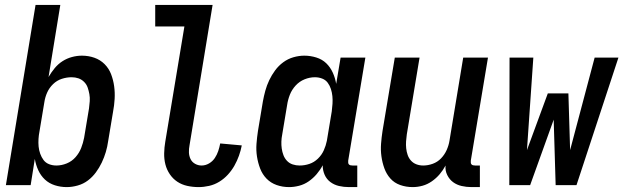

<svg xmlns="http://www.w3.org/2000/svg" viewBox="-20 -755 2542 783"><path d="M252 8Q227 8 203.5 0.5Q180 -7 163 -23Q146 -39 136 -61Q126 -83 122 -107L105 0H4L125 -735H226L178 -441Q189 -460 203 -477Q217 -494 235 -505.5Q253 -517 273.5 -522.5Q294 -528 314 -528Q341 -528 365 -519.5Q389 -511 406.5 -493.5Q424 -476 433 -452.5Q442 -429 445.5 -403.5Q449 -378 447.5 -351.5Q446 -325 441 -299L421 -179Q418 -157 411.5 -135Q405 -113 395 -92Q385 -71 371 -52Q357 -33 338.5 -19Q320 -5 297 1.5Q274 8 252 8ZM210 -80Q231 -80 252 -88.5Q273 -97 288 -114Q303 -131 311 -151.5Q319 -172 323 -193L343 -313Q345 -328 346 -342.5Q347 -357 344.5 -371Q342 -385 337.5 -398Q333 -411 323 -421Q313 -431 300 -435.5Q287 -440 272 -440Q252 -440 232 -433.5Q212 -427 196.5 -412Q181 -397 172.5 -378Q164 -359 161 -339L141 -219Q138 -204 137 -188Q136 -172 137.5 -157Q139 -142 144 -128Q149 -114 157.5 -102.5Q166 -91 180 -85.5Q194 -80 210 -80Z M790 8Q766 8 743.5 3Q721 -2 703 -14Q685 -26 672.5 -44.5Q660 -63 654.5 -84.5Q649 -106 649.5 -130Q650 -154 654 -177L732 -647H613V-735H847L753 -163Q750 -148 750.5 -133.5Q751 -119 757 -106.5Q763 -94 775.5 -87Q788 -80 802 -80Q818 -80 832.5 -88.5Q847 -97 856 -110.5Q865 -124 870 -139Q875 -154 878 -170L966 -162Q962 -141 954.5 -120Q947 -99 936 -79.5Q925 -60 909.5 -43Q894 -26 874.5 -14Q855 -2 833 3Q811 8 790 8Z M1159 8Q1132 8 1108 -0.5Q1084 -9 1067 -26.5Q1050 -44 1041 -67.5Q1032 -91 1028 -116.5Q1024 -142 1026 -168.5Q1028 -195 1032 -221L1052 -341Q1056 -363 1062 -385Q1068 -407 1078 -428Q1088 -449 1102 -468Q1116 -487 1135 -501Q1154 -515 1176.5 -521.5Q1199 -528 1221 -528Q1246 -528 1270 -520.5Q1294 -513 1310.5 -497Q1327 -481 1337 -459Q1347 -437 1351 -413L1369 -520H1470L1400 -100Q1400 -96 1400 -92Q1400 -88 1402.5 -85Q1405 -82 1409 -81Q1413 -80 1418 -80H1437V8H1403Q1382 8 1362.5 3.5Q1343 -1 1327.5 -12.5Q1312 -24 1304 -42Q1296 -60 1296 -81Q1286 -62 1271.5 -45Q1257 -28 1239 -15.5Q1221 -3 1200 2.5Q1179 8 1159 8ZM1202 -80Q1222 -80 1241.5 -86.5Q1261 -93 1276.5 -108Q1292 -123 1300.5 -142Q1309 -161 1313 -181L1333 -301Q1335 -316 1336 -332Q1337 -348 1335.5 -363Q1334 -378 1329.5 -392Q1325 -406 1316.5 -417.5Q1308 -429 1294 -434.5Q1280 -440 1264 -440Q1243 -440 1222 -431.5Q1201 -423 1185.5 -406Q1170 -389 1162 -368.5Q1154 -348 1151 -327L1131 -207Q1128 -192 1127.5 -177.5Q1127 -163 1129 -149Q1131 -135 1136 -122Q1141 -109 1150.5 -99Q1160 -89 1173.5 -84.5Q1187 -80 1202 -80Z M1663 8Q1636 8 1612 -0.5Q1588 -9 1572 -27Q1556 -45 1547.5 -68.5Q1539 -92 1535.5 -117.5Q1532 -143 1534 -169Q1536 -195 1540 -221L1590 -520H1691L1639 -207Q1637 -193 1636 -178.5Q1635 -164 1636.5 -150Q1638 -136 1642.5 -123Q1647 -110 1656 -100Q1665 -90 1678 -85Q1691 -80 1706 -80Q1725 -80 1744.5 -87Q1764 -94 1778.5 -109Q1793 -124 1801.5 -143Q1810 -162 1813 -181L1869 -520H1970L1900 -100Q1900 -96 1900 -92Q1900 -88 1902.5 -85Q1905 -82 1909 -81Q1913 -80 1918 -80H1937V8H1903Q1882 8 1862.5 3.5Q1843 -1 1828 -12Q1813 -23 1804 -41Q1795 -59 1797 -80Q1787 -61 1773 -44.5Q1759 -28 1741 -15.5Q1723 -3 1703 2.5Q1683 8 1663 8Z M2057 0 2058 -520H2155L2129 -143L2214 -374H2298L2305 -143L2405 -520H2502L2331 0H2246L2238 -267L2142 0Z"/></svg>

Font: Iosevka Semibold
Style: Italic
Weight: 600
Italic angle: -9°
Monospace: yes
Designer: Belleve Invis
Foundry: Belleve Invis
Version: Version 32.5.0; ttfautohint (v1.8.4)